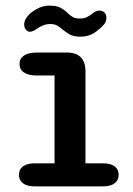

<svg xmlns="http://www.w3.org/2000/svg" viewBox="-20 -663 474 683"><path d="M103.5 0Q76.5 0 62 -10.8Q47.5 -21.5 47.5 -41Q47.5 -61 62 -71.5Q76.5 -82 103.5 -82H174V-394.5H110Q81.5 -394.5 65.5 -405Q49.5 -415.5 49.5 -435.5Q49.5 -455 65.5 -465.5Q81.5 -476 110 -476H217.5Q284 -476 284 -409.5V-82H346Q373 -82 387.5 -71.5Q402 -61 402 -41Q402 -21.5 387.5 -10.8Q373 0 346 0ZM266.5 -532.5Q242 -532.5 228.2 -540.2Q214.5 -548 202 -558.5Q192 -567.5 182.8 -572.5Q173.5 -577.5 159 -577.5Q144.5 -577.5 132.8 -572.5Q121 -567.5 111.5 -561Q96 -550 86.5 -550Q78 -550 72 -557.5Q66 -565 66 -575.5Q66 -596 88.5 -616Q101 -626.5 118.2 -634.8Q135.5 -643 156 -643Q180.5 -643 194.2 -636Q208 -629 219 -618Q228 -609 237.8 -603Q247.5 -597 263.5 -597Q278 -597 288.2 -601.8Q298.5 -606.5 307 -613.5Q313 -618.5 319.8 -622Q326.5 -625.5 334 -625.5Q343.5 -625.5 351 -619Q358.5 -612.5 358.5 -600Q358.5 -585 348.5 -574.5Q337.5 -561.5 316.5 -547Q295.5 -532.5 266.5 -532.5Z"/></svg>

Font: Sono Medium
Style: Regular
Weight: 500
Designer: Tyler Finck
Foundry: Tyler Finck
Version: Version 2.112